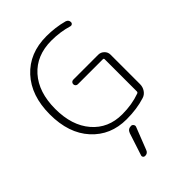

<svg xmlns="http://www.w3.org/2000/svg" viewBox="-283 -861 1246 1246"><g transform="rotate(-45 339.5 -238.5)"><path d="M373 10Q227 10 135 -91Q43 -192 43 -365Q43 -537 136.5 -638.5Q230 -740 386 -740Q468 -740 542 -720Q564 -713 564 -691Q564 -683 557.5 -678Q551 -673 543 -675Q470 -697 389 -697Q252 -697 172.5 -608Q93 -519 93 -365Q93 -213 170.5 -123Q248 -33 376 -33Q466 -33 540 -60Q548 -63 548 -72V-367Q548 -375 539 -375H310Q301 -375 295 -381Q289 -387 289 -396Q289 -405 295 -411Q301 -417 310 -417H539Q562 -417 579 -400.5Q596 -384 596 -361V-90Q596 -64 581.5 -42.5Q567 -21 543 -14Q468 10 373 10ZM324 88Q334 60 363 60Q373 60 379.5 69Q386 78 382 88L322 241Q314 263 290 263Q281 263 276 256Q271 249 274 241Z"/></g></svg>

Font: Rounded Mplus 1c Light
Style: Regular
Weight: 300
Version: Version 1.059.20150529